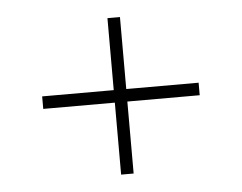

<svg xmlns="http://www.w3.org/2000/svg" viewBox="-38 -497 616 489"><g transform="rotate(-5 270.0 -253.0)"><path d="M253 -53V-237H70V-269H253V-453H285V-269H470V-237H285V-53Z"/></g></svg>

Font: Saira Thin Thin
Style: Regular
Weight: 250
Version: Version 1.101